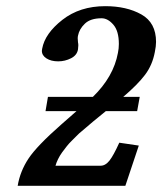

<svg xmlns="http://www.w3.org/2000/svg" viewBox="-20 -600 524 620"><path d="M431.2 -287.1 422.9 -241.2H321.8Q307.6 -230 281.2 -208Q254.9 -186 242.2 -174.8L236.3 -169.9Q231 -165 225.6 -159.4Q220.2 -153.8 211.7 -145.5Q203.1 -137.2 195.6 -127.7Q188 -118.2 180.4 -107.7Q172.9 -97.2 167.5 -86.2Q162.1 -75.2 159.2 -64.9H305.2Q320.3 -64.9 333.3 -81.1Q346.2 -97.2 365.2 -139.2L428.2 -129.9L384.8 0H37.1Q44.9 -46.9 72 -87.9Q99.1 -128.9 179.2 -199.2L227.1 -241.2H127L134.8 -287.1H279.8Q346.7 -352.1 360.8 -429.2Q363.8 -443.4 363.8 -458Q363.8 -500 345.9 -520.5Q328.1 -541 308.1 -541Q272 -541 253.9 -523.4Q235.8 -505.9 231.9 -484.9Q230 -478 231.9 -462.9Q233.9 -455.1 231.9 -440.9Q229 -421.9 209.5 -411.9Q189.9 -401.9 168 -401.9Q145 -401.9 130.1 -411.4Q115.2 -420.9 115.2 -436Q115.2 -439 116.2 -442.9Q125 -491.7 181.4 -535.9Q237.8 -580.1 319.8 -580.1Q388.7 -580.1 436.3 -553.5Q483.9 -526.9 483.9 -464.8Q483.9 -450.7 480 -432.1Q472.2 -390.1 448.5 -358.6Q424.8 -327.1 377.9 -287.1Z"/></svg>

Font: Linux Libertine
Style: Semibold Italic
Weight: 600
Italic angle: -11.5°
Designer: Philipp H. Poll
Foundry: Philipp H. Poll
Version: Version 5.1.2 ; ttfautohint (v0.9)